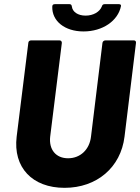

<svg xmlns="http://www.w3.org/2000/svg" viewBox="-20 -894 673 922"><path d="M381 -743C473 -743 547 -794 561 -865C562 -871 558 -874 551 -874H482C475 -874 471 -870 469 -863C459 -837 428 -819 391 -819C354 -819 328 -837 325 -863C324 -870 321 -874 314 -874H243C235 -874 231 -870 231 -862C229 -793 291 -743 381 -743ZM290 8C445 8 560 -90 578 -238L633 -688C634 -695 630 -700 623 -700H486C479 -700 473 -695 472 -688L417 -238C410 -176 366 -134 307 -134C248 -134 214 -176 221 -238L277 -688C277 -695 273 -700 266 -700H129C122 -700 116 -695 116 -688L60 -238C42 -90 135 8 290 8Z"/></svg>

Font: Barlow ExtraBold
Style: Italic
Weight: 800
Italic angle: -7°
Designer: Jeremy Tribby
Foundry: Tribby Type
Version: Version 1.422;hotconv 1.0.109;makeotfexe 2.5.65596